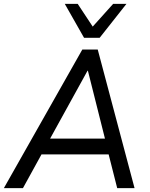

<svg xmlns="http://www.w3.org/2000/svg" viewBox="-36 -976 776 996"><path d="M-16 0 391 -719H471L662 0H572L521 -201L557 -175H149L193 -200L83 0ZM418 -609 214 -239 193 -257H538L513 -239L420 -609ZM400 -780 300 -956H367L445 -838L551 -956H620L481 -780Z"/></svg>

Font: Nunitoga
Style: Medium Italic
Weight: 500
Italic angle: -9°
Designer: Vernon Adams
Foundry: Vernon Adams
Version: Version 1.0